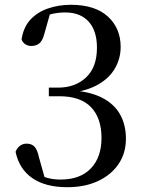

<svg xmlns="http://www.w3.org/2000/svg" viewBox="-20 -767 607 802"><path d="M261 15Q170 15 115 -23Q60 -61 45 -133Q52 -150 64 -158.5Q76 -167 91 -167Q112 -167 124 -154.5Q136 -142 143 -109L170 -13L128 -45Q153 -31 177.5 -24Q202 -17 233 -17Q315 -17 359.5 -63.5Q404 -110 404 -191Q404 -274 360 -319.5Q316 -365 228 -365H184V-401H223Q294 -401 339.5 -443.5Q385 -486 385 -568Q385 -638 350.5 -676.5Q316 -715 252 -715Q226 -715 200 -709.5Q174 -704 144 -689L191 -717L165 -625Q158 -597 144.5 -586Q131 -575 111 -575Q97 -575 86 -582Q75 -589 70 -602Q78 -654 107.5 -685.5Q137 -717 181.5 -732Q226 -747 276 -747Q377 -747 430.5 -698Q484 -649 484 -571Q484 -523 460.5 -482Q437 -441 390 -414Q343 -387 269 -378V-390Q352 -386 404 -360Q456 -334 481 -290Q506 -246 506 -188Q506 -127 475 -81.5Q444 -36 389 -10.5Q334 15 261 15Z"/></svg>

Font: Noto Serif SC ExtraLight Medium
Style: Regular
Weight: 500
Version: Version 2.002-H1;hotconv 1.1.0;makeotfexe 2.6.0